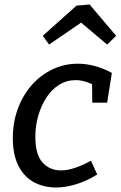

<svg xmlns="http://www.w3.org/2000/svg" viewBox="-20 -823 536 853"><path d="M229 10Q175 10 131.5 -13Q88 -36 62.5 -85Q37 -134 37 -210Q37 -280 59.5 -340.5Q82 -401 121.5 -445.5Q161 -490 213.5 -515Q266 -540 326 -540Q362 -540 400.5 -530Q439 -520 477 -499L456 -367H390L389 -457L399 -444Q356 -467 316 -467Q276 -467 243 -446.5Q210 -426 186.5 -390Q163 -354 150 -309Q137 -264 137 -215Q137 -136 169 -101Q201 -66 251 -66Q280 -66 314 -77.5Q348 -89 384 -109L412 -48Q366 -19 318.5 -4.5Q271 10 229 10ZM198 -625 170 -664 320 -798 378 -803 496 -664 456 -625 310 -748 376 -747Z"/></svg>

Font: Bitter Thin Medium
Style: Italic
Weight: 500
Italic angle: -9°
Version: Version 3.021